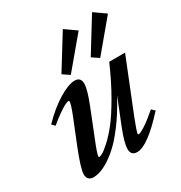

<svg xmlns="http://www.w3.org/2000/svg" viewBox="-168 -823 897 953"><g transform="rotate(-30 280.5 -346.0)"><path d="M249 -485.4 210.4 -511.7 328.6 -702.6 393.1 -657.2ZM417.5 -485.4 378.4 -511.7 496.1 -702.6 561 -657.2ZM93.8 11.2Q76.7 11.2 67.1 1.7Q57.6 -7.8 57.6 -25.4Q57.6 -57.1 98.6 -160.6L154.8 -300.3Q178.2 -358.4 178.2 -374.5Q178.2 -379.4 174.3 -379.4Q168 -379.4 154.8 -373.3Q141.6 -367.2 115.5 -349.4Q89.4 -331.5 57.6 -304.7L41.5 -321.3Q102.5 -383.8 159.2 -417.7Q215.8 -451.7 250.5 -451.7Q285.6 -451.7 285.6 -415Q285.6 -381.8 252.9 -299.8L192.4 -147.9Q165 -80.6 165 -65.9Q165 -62 168.9 -62Q174.3 -62 188.5 -69.8Q202.6 -77.6 231 -103.5Q259.3 -129.4 290.5 -168.7Q321.8 -208 364.3 -281.2Q406.7 -354.5 446.8 -446.8H537.6L416 -143.6Q390.1 -77.1 390.1 -66.4Q390.1 -62 394 -62Q403.8 -62 433.1 -80.8Q462.4 -99.6 507.8 -138.7L525.4 -122.1Q404.3 11.2 344.7 11.2Q308.6 11.2 308.6 -25.4Q308.6 -61 339.8 -138.7L397.5 -283.2Q354.5 -203.1 309.3 -143.6Q264.2 -84 224.9 -51.5Q185.5 -19 153.1 -3.9Q120.6 11.2 93.8 11.2Z"/></g></svg>

Font: Elstob 10pt SemiBold
Style: Italic
Weight: 600
Italic angle: -20°
Designer: Peter S. Baker
Version: Version 1.015